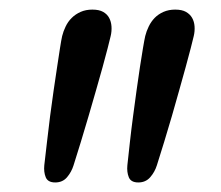

<svg xmlns="http://www.w3.org/2000/svg" viewBox="-20 -714 464 404"><path d="M348.6 -693.8Q362.8 -693.8 371.3 -689Q379.9 -684.1 384.3 -676.3Q388.7 -668.5 389.4 -658.4Q390.1 -648.4 387.7 -638.2Q385.7 -629.9 381.3 -612.5Q377 -595.2 370.6 -572.5Q364.3 -549.8 356.9 -523.4Q349.6 -497.1 341.6 -469.5Q333.5 -441.9 325.4 -415.3Q317.4 -388.7 310.1 -366.2Q305.7 -352.1 296.1 -341.1Q286.6 -330.1 271 -330.1Q255.4 -330.1 251 -341.1Q246.6 -352.1 248 -366.2Q250.5 -389.2 253.4 -415.5Q256.3 -441.9 260 -469.5Q263.7 -497.1 267.3 -523.4Q271 -549.8 274.4 -572.5Q277.8 -595.2 280.8 -612.5Q283.7 -629.9 285.6 -638.2Q288.1 -648.4 293 -658.4Q297.9 -668.5 305.4 -676.3Q313 -684.1 324 -689Q335 -693.8 348.6 -693.8ZM174.3 -693.8Q188.5 -693.8 197 -689Q205.6 -684.1 209.7 -676.3Q213.9 -668.5 214.6 -658.4Q215.3 -648.4 212.9 -638.2Q210.9 -629.9 206.5 -612.5Q202.1 -595.2 195.8 -572.5Q189.5 -549.8 181.9 -523.4Q174.3 -497.1 166.3 -469.5Q158.2 -441.9 150.1 -415.3Q142.1 -388.7 134.8 -366.2Q130.4 -352.1 121.1 -341.1Q111.8 -330.1 96.2 -330.1Q80.6 -330.1 76.2 -341.1Q71.8 -352.1 73.2 -366.2Q75.7 -389.2 78.9 -415.5Q82 -441.9 85.4 -469.5Q88.9 -497.1 92.8 -523.4Q96.7 -549.8 100.1 -572.5Q103.5 -595.2 106.2 -612.5Q108.9 -629.9 110.8 -638.2Q113.3 -648.4 118.2 -658.4Q123 -668.5 130.9 -676.3Q138.7 -684.1 149.7 -689Q160.6 -693.8 174.3 -693.8Z"/></svg>

Font: XB Zar
Style: Bold Italic
Weight: 700
Italic angle: -12°
Designer: Behnam
Foundry: Irmug
Version: Version 8.005 2009